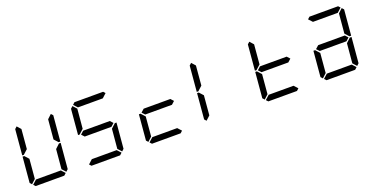

<svg xmlns="http://www.w3.org/2000/svg" viewBox="-26 -1964 5718 2929"><g transform="rotate(-20 2833.0 -500.0)"><path d="M145.5 -44.9 117.2 -76.2 153.3 -490.2H180.7L184.6 -485.4L240.2 -423.8L212.9 -107.4ZM186.5 -514.6 182.6 -509.8H155.3L191.4 -923.8L225.6 -955.1L281.2 -892.6L253.9 -576.2ZM739.3 -485.4 745.1 -489.3H771.5L735.4 -76.2L702.1 -44.9L645.5 -107.4L673.8 -423.8ZM781.2 -955.1 809.6 -923.8 773.4 -509.8H747.1L742.2 -513.7L686.5 -575.2L714.8 -892.6ZM686.5 -31.2 652.3 0H187.5L158.2 -31.2L226.6 -92.8H629.9Z M1092.8 -514.6 1088.9 -509.8H1061.5L1097.7 -923.8L1131.8 -955.1L1188.5 -892.6L1160.2 -576.2ZM1147.5 -968.8 1180.7 -1000H1646.5L1674.8 -968.8L1607.4 -907.2H1204.1ZM1632.8 -499 1582 -453.1V-454.1H1150.4V-453.1L1106.4 -500L1158.2 -546.9V-545.9H1589.8ZM1646.5 -485.4 1651.4 -489.3H1677.7L1641.6 -76.2L1608.4 -44.9L1551.8 -107.4L1580.1 -423.8ZM1592.8 -31.2 1558.6 0H1093.8L1065.4 -31.2L1132.8 -92.8H1536.1Z M2034.2 -44.9 2005.9 -76.2 2042 -490.2H2069.3L2073.2 -485.4L2128.9 -423.8L2101.6 -107.4ZM2615.2 -499 2564.5 -453.1V-454.1H2132.8V-453.1L2087.9 -500L2140.6 -546.9V-545.9H2572.3ZM2575.2 -31.2 2541 0H2076.2L2046.9 -31.2L2115.2 -92.8H2518.6Z M2978.5 -44.9 2950.2 -76.2 2986.3 -490.2H3013.7L3017.6 -485.4L3073.2 -423.8L3045.9 -107.4ZM3019.5 -514.6 3015.6 -509.8H2988.3L3024.4 -923.8L3058.6 -955.1L3114.3 -892.6L3086.9 -576.2Z M3922.9 -44.9 3894.5 -76.2 3930.7 -490.2H3958L3961.9 -485.4L4017.6 -423.8L3990.2 -107.4ZM3963.9 -514.6 3960 -509.8H3932.6L3968.8 -923.8L4002.9 -955.1L4058.6 -892.6L4031.2 -576.2ZM4503.9 -499 4453.1 -453.1V-454.1H4021.5V-453.1L3976.6 -500L4029.3 -546.9V-545.9H4460.9ZM4463.9 -31.2 4429.7 0H3964.8L3935.5 -31.2L4003.9 -92.8H4407.2Z M4867.2 -44.9 4838.9 -76.2 4875 -490.2H4902.3L4906.2 -485.4L4961.9 -423.8L4934.6 -107.4ZM4961.9 -968.8 4996.1 -1000H5460.9L5490.2 -968.8L5421.9 -907.2H5019.5ZM5448.2 -499 5397.5 -453.1V-454.1H4965.8V-453.1L4920.9 -500L4973.6 -546.9V-545.9H5405.3ZM5460.9 -485.4 5466.8 -489.3H5493.2L5457 -76.2L5423.8 -44.9L5367.2 -107.4L5395.5 -423.8ZM5502.9 -955.1 5531.2 -923.8 5495.1 -509.8H5468.8L5463.9 -513.7L5408.2 -575.2L5436.5 -892.6ZM5408.2 -31.2 5374 0H4909.2L4879.9 -31.2L4948.2 -92.8H5351.6Z"/></g></svg>

Font: my7seg
Style: Book
Weight: 400
Italic angle: -5°
Designer: Keshikan(Twitter:@keshinomi_88pro)
Version: Version 0.46